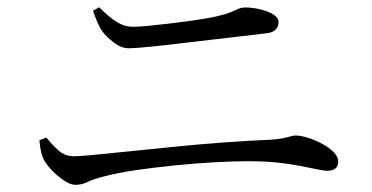

<svg xmlns="http://www.w3.org/2000/svg" viewBox="-20 -626 1040 537"><path d="M190.9 -109.1Q179.6 -109.1 166.2 -116.7Q152.7 -124.4 139.8 -135.6Q127 -146.7 117 -158.6Q107.1 -170.5 102.9 -178.8Q97.6 -189 94.8 -201.6Q91.9 -214.1 90.3 -233.8L109.6 -241.4Q125.7 -221.2 143.7 -205.1Q161.7 -188.9 187.9 -188.9Q201.3 -188.9 242.5 -192.8Q283.8 -196.7 343.1 -202.9Q402.5 -209.1 470.9 -215.9Q539.3 -222.7 608.7 -227.8Q678.1 -232.9 737.8 -235.3Q759.5 -236.9 772.3 -239.6Q785 -242.2 792.6 -244.6Q800.3 -247 806.1 -247Q821.8 -247 842 -240.4Q862.2 -233.9 881.3 -223.7Q900.4 -213.5 913.2 -200.5Q925.9 -187.5 925.9 -174.4Q925.9 -161.3 918 -154.8Q910.2 -148.4 896 -148.4Q883.3 -148.4 853.7 -155.1Q824.1 -161.9 779.1 -168.5Q734.2 -175.1 674.1 -175.1Q633.4 -175.1 580.1 -172.2Q526.8 -169.3 469.5 -163.5Q412.2 -157.7 359.8 -150.1Q307.4 -142.4 269 -132Q240.8 -125 225 -117Q209.2 -109.1 190.9 -109.1ZM340.3 -491Q319.1 -491 298.4 -507Q277.7 -523 265.1 -539.5Q257.6 -552 252.1 -564.5Q246.5 -577 240.2 -596L257.5 -605.6Q285.9 -577.1 307.3 -564.1Q328.6 -551.1 351.4 -551.1Q367.3 -551.1 395.8 -553.8Q424.2 -556.5 458 -560.6Q491.8 -564.7 524.1 -569.4Q556.5 -574 579.5 -578.8Q608.8 -585.3 622.9 -591Q637 -596.8 646.1 -600.9Q655.1 -605.1 667 -605.1Q680.7 -605.1 696.5 -602.3Q712.3 -599.6 726.5 -594.3Q740.7 -589 749.9 -581.4Q759.1 -573.8 759.1 -564.1Q759.1 -551.8 751.1 -543.4Q743.1 -535 726 -533Q676.4 -527 626.5 -521.3Q576.5 -515.6 529.7 -510Q483 -504.4 444.2 -500Q405.4 -495.6 378.4 -493.3Q351.5 -491 340.3 -491Z"/></svg>

Font: Noto Serif KR ExtraLight
Style: Regular
Weight: 200
Designer: Ryoko NISHIZUKA 西塚涼子 (kana & ideographs); Frank Grießhammer (Latin, Greek & Cyrillic); Wenlong ZHANG 张文龙 (bopomofo); San
Foundry: Adobe
Version: Version 2.002-H1;hotconv 1.1.0;makeotfexe 2.6.0